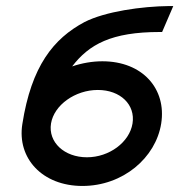

<svg xmlns="http://www.w3.org/2000/svg" viewBox="-20 -605 594 636"><path d="M54 -194C36 -81 120 11 253 11C387 11 496 -82 514 -196C532 -310 453 -402 319 -402C286 -402 251 -396 219 -385C275 -458 349 -499 509 -499H517L554 -585H541C449 -584 329 -567 260 -532C157 -477 84 -386 54 -194ZM149 -196C159 -257 229 -307 304 -307C379 -307 429 -258 419 -196C409 -134 342 -84 268 -84C193 -84 139 -134 149 -196Z"/></svg>

Font: Charger Pro
Style: ExBdExtObl
Weight: 400
Designer: Jasper
Foundry: Cannot Into Space Fonts
Version: Version 1.09